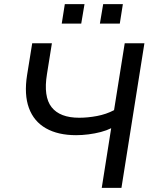

<svg xmlns="http://www.w3.org/2000/svg" viewBox="-20 -916 745 936"><path d="M476 0 522 -291Q500 -280 471.5 -272.5Q443 -265 411.5 -261Q380 -257 351 -257Q263 -257 204 -290.5Q145 -324 121 -389.5Q97 -455 112 -550L137 -705H233L209 -555Q191 -445 231.5 -393.5Q272 -342 366 -342Q408 -342 453 -350.5Q498 -359 536 -379L588 -705H684L572 0ZM467 -801 483 -896H579L564 -801ZM281 -801 296 -896H392L376 -801Z"/></svg>

Font: Nunito Sans 10pt Medium
Style: Italic
Weight: 500
Italic angle: -9°
Designer: Vernon Adams
Foundry: Vernon Adams
Version: Version 3.101;gftools[0.9.27]